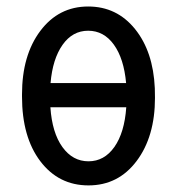

<svg xmlns="http://www.w3.org/2000/svg" viewBox="-20 -558 538 588"><path d="M47.4 -269Q47.4 -388.7 103.5 -463.4Q159.7 -538.1 250 -538.1Q337.9 -538.1 393.6 -469Q449.2 -399.9 454.1 -288.1L454.6 -258.3Q454.6 -139.6 398.4 -64.9Q342.3 9.8 251 9.8Q159.7 9.8 103.5 -64.2Q47.4 -138.2 47.4 -262.2ZM366.7 -229.5H134.3Q139.6 -151.4 171.1 -107.7Q202.6 -64 251 -64Q299.3 -64 330.3 -107.9Q361.3 -151.9 366.7 -229.5ZM134.8 -303.7H366.2Q359.4 -378.9 328.6 -421.4Q297.9 -463.9 250 -463.9Q202.1 -463.9 171.6 -420.7Q141.1 -377.4 134.8 -303.7Z"/></svg>

Font: Roboto Condensed
Style: Regular
Weight: 400
Designer: Google
Version: Version 2.001047; 2015